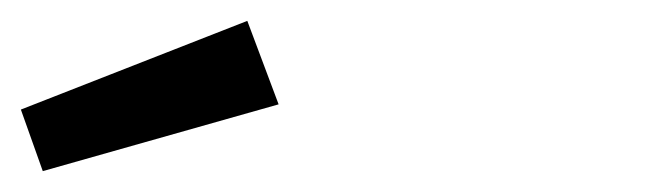

<svg xmlns="http://www.w3.org/2000/svg" viewBox="-20 -816 640 184"><path d="M21 -652 0 -711 217 -796 247 -716Z"/></svg>

Font: Ruda SemiBold
Style: Regular
Weight: 600
Designer: Mariela Monsalve and Angelina Sanchez
Foundry: Mariela Monsalve and Angelina Sanchez
Version: Version 2.001